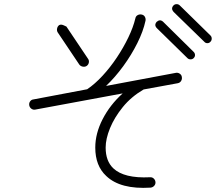

<svg xmlns="http://www.w3.org/2000/svg" viewBox="-20 -856 1040 925"><path d="M705 48Q560 57 492 -8Q439 -57 439 -145Q439 -213 474.5 -282Q510 -351 571 -406L150 -328Q140 -326 131.5 -332Q123 -338 121 -348Q119 -359 125 -367.5Q131 -376 141 -377L400 -426Q437 -451 474 -491Q511 -531 543 -579Q575 -627 598.5 -676Q622 -725 632 -767Q634 -778 643 -783Q652 -788 662 -786Q673 -784 678 -775Q683 -766 681 -756Q670 -705 641.5 -648Q613 -591 574 -537.5Q535 -484 491 -442L827 -505Q837 -507 846 -501Q855 -495 856 -485Q858 -475 852.5 -466Q847 -457 836 -455L672 -425Q612 -390 571.5 -340Q531 -290 510 -238.5Q489 -187 489 -145Q489 -80 526 -45Q578 4 702 -2Q713 -3 720.5 4Q728 11 729 21Q730 31 723 39Q716 47 705 48ZM397 -538Q389 -533 378.5 -535Q368 -537 362 -545L258 -700Q253 -708 255 -718.5Q257 -729 265 -735Q274 -740 287 -734Q300 -728 300 -728L404 -573Q410 -565 408 -554.5Q406 -544 397 -538ZM964 -655 816 -799Q802 -815 816 -830Q822 -836 831 -836Q840 -836 846 -830L994 -685Q1000 -679 1000 -670Q1000 -661 994 -655Q988 -648 979 -648Q970 -648 964 -655ZM883 -576 736 -720Q721 -735 735 -751Q751 -765 766 -751L913 -606Q919 -600 919.5 -591.5Q920 -583 913 -576Q907 -570 898 -570Q889 -570 883 -576Z"/></svg>

Font: Zen Kurenaido
Style: Regular
Weight: 400
Designer: Yoshimichi Ohira
Foundry: Positype
Version: Version 1.001